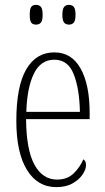

<svg xmlns="http://www.w3.org/2000/svg" viewBox="-20 -758 430 788"><path d="M211 10Q134 10 90.5 -61Q47 -132 47 -262Q47 -403 87.5 -473Q128 -543 203 -543Q274 -543 311 -476.5Q348 -410 348 -294V-269H87Q88 -143 121.5 -82Q155 -21 214 -21Q257 -21 283 -47Q309 -73 322 -104Q326 -102 329.5 -96.5Q333 -91 333 -80Q333 -63 319 -42Q305 -21 278 -5.5Q251 10 211 10ZM308 -299Q306 -394 282.5 -453.5Q259 -513 203 -513Q147 -513 119 -455.5Q91 -398 88 -299ZM263 -657Q250 -657 243 -665.5Q236 -674 236 -697Q236 -721 243 -729.5Q250 -738 263 -738Q276 -738 283 -729.5Q290 -721 290 -697Q290 -674 283 -665.5Q276 -657 263 -657ZM128 -657Q114 -657 108 -665.5Q102 -674 102 -697Q102 -721 108 -729.5Q114 -738 128 -738Q141 -738 148 -729.5Q155 -721 155 -697Q155 -674 148 -665.5Q141 -657 128 -657Z"/></svg>

Font: Noto Serif Ethiopic ExtraCondensed ExtraLight
Style: Regular
Weight: 200
Width: 2
Designer: Monotype Design Team
Foundry: Monotype Imaging Inc.
Version: Version 2.102; ttfautohint (v1.8.4.7-5d5b)